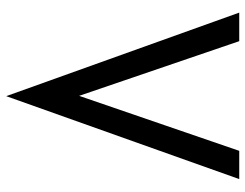

<svg xmlns="http://www.w3.org/2000/svg" viewBox="-108 -638 807 632"><g transform="rotate(90 296.0 -322.5)"><path d="M22 -706H116L296 -179L477 -706H570L297 61Z"/></g></svg>

Font: Lineal
Style: Regular
Weight: 400
Designer: Created by Frank Adebiaye with contributions from Anton Moglia & Ariel Martín Pérez
Created by Frank ADEBIAYE with FontF
Foundry: Velvetyne Type Foundry
Version: Version 2.000